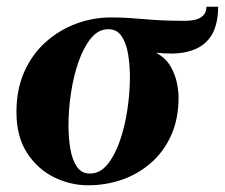

<svg xmlns="http://www.w3.org/2000/svg" viewBox="-20 -542 670 572"><path d="M630 -522Q630 -488 621 -460.5Q612 -433 591 -414Q570 -395 534.5 -387Q499 -379 445 -385Q474 -369 488 -344.5Q502 -320 507 -295Q512 -270 512 -252Q512 -188 490 -139Q468 -90 429.5 -56.5Q391 -23 343 -6.5Q295 10 242 10Q190 10 141 -14Q92 -38 60.5 -86.5Q29 -135 29 -208Q29 -276 52.5 -328.5Q76 -381 116.5 -417Q157 -453 207 -471.5Q257 -490 309 -490Q340 -490 363 -488.5Q386 -487 408.5 -485Q431 -483 459.5 -481.5Q488 -480 531 -480Q595 -480 595 -522ZM248 -25Q278 -25 300 -52Q322 -79 337 -122Q352 -165 359.5 -215.5Q367 -266 367 -312Q367 -349 361.5 -381.5Q356 -414 342 -434.5Q328 -455 303 -455Q273 -455 251 -428Q229 -401 214 -358Q199 -315 191.5 -265Q184 -215 184 -168Q184 -132 189.5 -99Q195 -66 209 -45.5Q223 -25 248 -25Z"/></svg>

Font: Brygada 1918
Style: Bold Italic
Weight: 700
Italic angle: -8°
Designer: Mateusz Machalski | Borys Kosmynka | Przemek Hoffer
Foundry: NIEPODLEGLA 2018
Version: Version 3.006